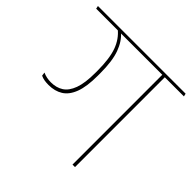

<svg xmlns="http://www.w3.org/2000/svg" viewBox="-177 -775 923 923"><g transform="rotate(45 285.0 -313.0)"><path d="M454.5 -615H437.5V0H454.5ZM368.5 -610.5H584.5L581 -625.5H365ZM-12 -610.5H534L530.5 -625.5H-15ZM152.5 -614.5H130.5Q168 -584.5 185.8 -535.5Q203.5 -486.5 203.5 -404V-389.5Q203.5 -320.5 188.8 -280.2Q174 -240 147.5 -223Q121 -206 84.5 -206Q69.5 -206 56 -208.8Q42.5 -211.5 29.5 -217.5L32 -199Q43.5 -193.5 56.5 -191.2Q69.5 -189 85.5 -189Q127.5 -189 158 -208Q188.5 -227 205 -270.5Q221.5 -314 221.5 -388V-404.5Q221.5 -487.5 203.5 -537Q185.5 -586.5 152.5 -614.5Z"/></g></svg>

Font: Anek Devanagari Medium Thin
Style: Regular
Weight: 250
Version: Version 1.003